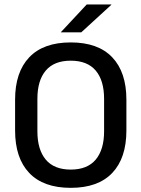

<svg xmlns="http://www.w3.org/2000/svg" viewBox="-20 -846 647 878"><path d="M303.5 13Q178.5 13 113.8 -55Q49 -123 49 -249.5V-390Q49 -516 113.8 -584Q178.5 -652 303.5 -652Q428.5 -652 493.2 -584Q558 -516 558 -390V-249.5Q558 -123 493.2 -55Q428.5 13 303.5 13ZM303.5 -70.5Q379.5 -70.5 417.8 -116.2Q456 -162 456 -245.5V-394Q456 -478 417.8 -523.2Q379.5 -568.5 303.5 -568.5Q227.5 -568.5 189.2 -523.2Q151 -478 151 -394V-245.5Q151 -162 189.2 -116.2Q227.5 -70.5 303.5 -70.5ZM376.5 -825.5H489V-824L351.5 -698H258.5V-699Z"/></svg>

Font: Anek Gurmukhi Medium Medium
Style: Regular
Weight: 500
Version: Version 1.003